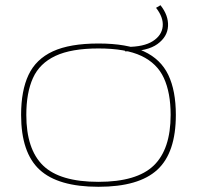

<svg xmlns="http://www.w3.org/2000/svg" viewBox="-20 -707 755 737"><path d="M61 -266Q61 -359 89.5 -419.5Q118 -480 183 -510Q248 -540 358 -540Q467 -540 532 -510Q597 -480 626 -419.5Q655 -359 655 -266Q655 -121 584 -55.5Q513 10 358 10Q203 10 132 -55.5Q61 -121 61 -266ZM81 -266Q81 -134 145.5 -71.5Q210 -9 358 -9Q505 -9 570 -71.5Q635 -134 635 -266Q635 -351 609 -407.5Q583 -464 522.5 -492.5Q462 -521 358 -521Q254 -521 193 -492.5Q132 -464 106.5 -407.5Q81 -351 81 -266ZM460 -510V-527H467Q532 -527 566.5 -549Q601 -571 604.5 -605.5Q608 -640 579 -677L596 -687Q627 -648 625 -607Q623 -566 584.5 -538Q546 -510 468 -510Z"/></svg>

Font: Georama Extended Thin
Style: Regular
Weight: 100
Width: 7
Designer: Jean-Baptiste Levee
Foundry: Production Type
Version: Version 1.000